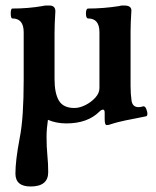

<svg xmlns="http://www.w3.org/2000/svg" viewBox="-20 -437 566 697"><path d="M91 240Q36 240 36 193Q36 146 51 67Q59 27 62.5 -26Q66 -79 66 -146V-320Q66 -370 25 -370Q19 -370 19 -388Q19 -406 25 -406Q82 -406 134 -415Q142 -417 148.5 -417Q155 -417 159 -417Q181 -417 181 -396Q178 -348 178 -317V-150Q178 -98 194 -71.5Q210 -45 250 -45Q269 -45 290 -55.5Q311 -66 326 -82.5Q341 -99 341 -117V-320Q341 -370 300 -370Q292 -370 292 -388Q292 -406 300 -406Q355 -406 413 -415Q419 -417 423.5 -417Q428 -417 431 -417Q457 -417 457 -399Q454 -353 454 -323V-125Q454 -96 457.5 -72Q461 -48 483 -48Q490 -48 500 -51Q509 -52 513 -35Q515 -31 515 -24Q515 -17 511 -15Q509 -15 491.5 -11Q474 -7 456.5 -4Q439 -1 436 0Q422 3 408 6.5Q394 10 379 15Q375 17 367 17Q360 17 360 -5V-28Q360 -39 354 -39Q348 -39 341 -32Q298 11 221 11Q184 11 154 -2Q152 12 150.5 27.5Q149 43 149 60Q149 97 152 127Q155 157 155 188Q155 240 91 240Z"/></svg>

Font: Junicode
Style: Bold
Weight: 700
Designer: Peter S. Baker
Version: Version 2.100; ttfautohint (v1.8.4)